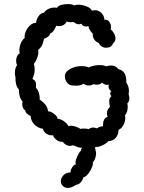

<svg xmlns="http://www.w3.org/2000/svg" viewBox="-20 -734 705 941"><path d="M606 -211Q606 -199 602.5 -187Q599 -175 592 -168Q594 -160 594 -155Q594 -138 584.5 -120.5Q575 -103 561 -98Q561 -75 547.5 -59Q534 -43 510 -42Q504 -32 482.5 -22Q461 -12 449 -14Q445 -10 445 -10Q448 -6 448 2Q451 10 451 18Q451 31 445.5 44.5Q440 58 434 62Q438 67 431 85Q424 103 411.5 118.5Q399 134 390 134Q383 152 374.5 161Q366 170 352 172Q331 187 312 187Q300 187 291.5 180.5Q283 174 279 163Q278 160 278 155Q278 139 291 125Q304 111 326 111Q325 100 334 85.5Q343 71 353 72Q350 69 350 63Q350 51 359 31.5Q368 12 377 4Q377 -3 382 -10Q366 -9 347 -19Q342 -23 332 -21Q329 -19 322 -19Q304 -19 287 -39Q269 -38 255.5 -49.5Q242 -61 240 -71Q223 -69 208.5 -78Q194 -87 190 -103Q166 -106 148.5 -124Q131 -142 130 -166Q120 -169 112 -177Q104 -185 104 -192Q89 -204 89 -222Q89 -231 91 -236Q81 -246 76.5 -263Q72 -280 72 -297Q63 -305 59 -321Q55 -337 56 -354Q53 -365 53 -377Q53 -401 64 -415Q59 -423 59 -437Q59 -449 64 -459Q69 -469 76 -471Q75 -476 75 -487Q75 -506 82.5 -523Q90 -540 101 -548Q99 -562 106 -579Q113 -596 126.5 -609Q140 -622 157 -622Q158 -640 169.5 -655.5Q181 -671 196 -672Q202 -683 217 -690Q232 -697 248 -697Q256 -697 260 -696Q264 -705 279 -709.5Q294 -714 312 -714Q337 -714 343 -707Q350 -711 363 -711Q383 -711 404.5 -702.5Q426 -694 430 -682Q440 -684 444 -684Q463 -684 476.5 -671Q490 -658 492 -637Q507 -639 515.5 -627.5Q524 -616 524 -601Q524 -593 522 -590Q532 -583 539 -570Q546 -557 546 -545Q546 -530 534 -522Q531 -511 522 -505.5Q513 -500 501 -500Q488 -500 478 -506.5Q468 -513 464 -524Q450 -528 441.5 -541Q433 -554 435 -569Q427 -576 420.5 -586.5Q414 -597 414 -606Q406 -604 403 -604Q394 -604 387.5 -608Q381 -612 379 -618Q373 -615 367 -615Q354 -615 341 -626L324 -625Q316 -625 307 -629Q302 -618 292 -612Q282 -606 270 -606Q261 -606 256 -608Q249 -592 242.5 -583Q236 -574 227 -571Q222 -553 196 -544Q191 -523 186 -512Q181 -501 167 -489Q168 -486 168 -478Q168 -464 161.5 -448Q155 -432 146 -421Q150 -409 150 -393Q150 -371 139 -347Q151 -341 154 -333.5Q157 -326 156.5 -317Q156 -308 156 -304Q167 -293 171.5 -275.5Q176 -258 174 -247Q195 -231 203.5 -220Q212 -209 216 -188Q227 -190 245 -176Q263 -162 262 -152Q277 -151 292.5 -140.5Q308 -130 316 -115Q321 -118 328 -118Q338 -118 352 -113Q366 -108 375 -102Q379 -104 390 -104Q407 -104 414 -101Q425 -109 438 -109Q444 -109 454 -105Q473 -116 485 -115Q483 -154 508 -162Q504 -169 504 -178Q504 -197 519 -210Q515 -230 515 -238Q515 -253 526 -263Q520 -269 520 -275Q520 -283 526 -287Q512 -295 512 -311Q512 -317 513 -320Q505 -318 503 -318Q494 -318 479 -329Q473 -319 453 -319Q443 -319 437 -322Q430 -315 416 -315Q398 -315 390 -324Q376 -314 352 -314L334 -315Q319 -316 308.5 -329.5Q298 -343 298 -360Q298 -382 323.5 -396Q349 -410 380 -410Q403 -410 414 -403Q422 -408 437.5 -411.5Q453 -415 469 -415Q487 -415 501 -409Q512 -413 524 -413Q548 -413 560 -395Q601 -387 599 -330Q612 -311 612 -287Q612 -281 610 -273Q614 -261 614 -254Q614 -237 604 -227Q606 -219 606 -211Z"/></svg>

Font: Pangolin
Style: Regular
Weight: 400
Designer: Kevin Burke
Foundry: Google, Inc.
Version: Version 1.101